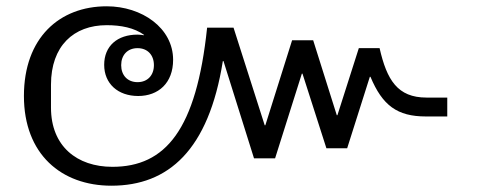

<svg xmlns="http://www.w3.org/2000/svg" viewBox="-20 -578 1517 610"><path d="M334 12C515 12 643 -101 688 -384H690L787 -75H854L939 -344H941L1017 -107H1083L1155 -334H1157C1195 -243 1242 -208 1333 -208H1401V-268H1335C1243 -268 1209 -324 1186 -425H1120L1052 -212H1050L975 -450H908L823 -180H821L722 -490H638C604 -166 506 -48 337 -48C225 -48 142 -113 142 -236V-309C142 -432 214 -498 319 -498C364 -498 406 -490 438 -467L437 -466C431 -467 424 -468 417 -468C353 -468 311 -432 311 -372C311 -312 355 -273 419 -273C483 -273 530 -314 530 -388C530 -489 431 -558 319 -558C169 -558 56 -458 56 -273C56 -88 175 12 334 12ZM417 -317C385 -317 365 -339 365 -371C365 -403 385 -425 417 -425C449 -425 469 -403 469 -371C469 -339 449 -317 417 -317Z"/></svg>

Font: IBM Plex Thai Looped
Style: Regular
Weight: 400
Designer: Mike Abbink, Paul van der Laan, Pieter van Rosmalen, Ben Mitchell, Mark Frömberg
Foundry: Bold Monday
Version: Version 1.0